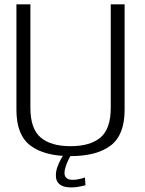

<svg xmlns="http://www.w3.org/2000/svg" viewBox="-20 -694 650 859"><path d="M295.5 4.5Q412.5 4.5 475 -42.8Q537.5 -90 537.5 -202.5V-674.5H475.5V-211.5Q475.5 -118 429.8 -79Q384 -40 295.5 -40Q207.5 -40 161.8 -79Q116 -118 116 -211.5V-674.5H53.5V-202.5Q53.5 -90 116 -42.8Q178.5 4.5 295.5 4.5ZM296.5 144.5Q310.5 144.5 324 142.8Q337.5 141 348 138.5Q358.5 136 362.5 134.5L360 100Q355 102 346 104.5Q337 107 326.2 108.8Q315.5 110.5 305 110.5Q286.5 110.5 277.5 102.5Q268.5 94.5 268.5 80Q268.5 67.5 273.8 51.5Q279 35.5 286 21.2Q293 7 297 0H263.5Q258.5 7 250.5 21.8Q242.5 36.5 236.2 54.5Q230 72.5 230 91Q230 111 239.2 122.8Q248.5 134.5 263.5 139.5Q278.5 144.5 296.5 144.5Z"/></svg>

Font: Anybody UltraCondensed Thin Light
Style: Regular
Weight: 300
Version: Version 1.111